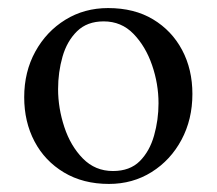

<svg xmlns="http://www.w3.org/2000/svg" viewBox="-20 -449 537 476"><path d="M248 -429Q313 -429 359.5 -401Q406 -373 431.5 -325Q457 -277 457 -216Q457 -153 430 -102.5Q403 -52 356 -22.5Q309 7 250 7Q186 7 138.5 -21.5Q91 -50 65.5 -98.5Q40 -147 40 -208Q40 -271 67.5 -321Q95 -371 142 -400Q189 -429 248 -429ZM237 -396Q196 -396 171 -371.5Q146 -347 135 -308.5Q124 -270 124 -228Q124 -181 139.5 -134Q155 -87 185.5 -56Q216 -25 260 -25Q302 -25 326.5 -49.5Q351 -74 362 -113Q373 -152 373 -193Q373 -241 357 -287.5Q341 -334 311 -365Q281 -396 237 -396Z"/></svg>

Font: Amiri
Style: Regular
Weight: 400
Designer: Khaled Hosny
Version: Version 0.114